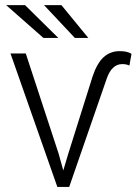

<svg xmlns="http://www.w3.org/2000/svg" viewBox="-20 -740 540 760"><path d="M211.9 -132.3 230.5 -65.4 250.5 -132.3 346.7 -438Q364.3 -490.2 390.4 -513.9Q416.5 -537.6 454.1 -537.6Q483.9 -537.6 500.5 -526.9L492.2 -480.5Q480.5 -486.3 463.9 -486.3Q423.3 -486.3 403.3 -431.2L253.9 0H207L21.5 -528.3H82ZM210.9 -589.8H151.9L4.4 -719.7H79.1ZM329.6 -589.8H276.4L154.3 -719.7H223.1Z"/></svg>

Font: Roboto-Light
Style: Regular
Weight: 300
Designer: Google
Version: Version 2.137; 2017